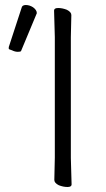

<svg xmlns="http://www.w3.org/2000/svg" viewBox="-20 -737 423 767"><path d="M197 -18 199 -107V-589L196 -695Q196 -705 212.5 -705Q229 -705 247 -698Q265 -689 265 -677L263 -588V-106L266 0Q266 10 249.5 10Q233 10 215 3Q197 -6 197 -18ZM15 -542Q15 -546 15 -549Q66 -705 66 -705Q68 -717 83 -717Q98 -717 112 -708Q127 -697 127 -685Q127 -685 127 -684L64 -533Q62 -530 51 -530Q40 -530 28 -536Q15 -540 15 -542Z"/></svg>

Font: Moon Stars Kai T Light
Style: Regular
Weight: 300
Designer: GuiWonder
Version: Version 1.101